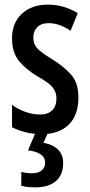

<svg xmlns="http://www.w3.org/2000/svg" viewBox="-20 -570 389 830"><path d="M319 -149Q319 -72 277 -31Q235 10 160 10Q122 10 89.5 1.5Q57 -7 32 -20V-117Q55 -99 88 -87Q121 -75 154 -75Q187 -75 205.5 -93Q224 -111 224 -145Q224 -173 206.5 -193.5Q189 -214 142 -240Q92 -270 62 -306.5Q32 -343 32 -405Q32 -471 74.5 -510.5Q117 -550 187 -550Q223 -550 255 -540.5Q287 -531 316 -513L285 -437Q263 -452 239 -461Q215 -470 190 -470Q159 -470 141.5 -453Q124 -436 124 -408Q124 -379 141.5 -360.5Q159 -342 207 -313Q257 -282 288 -246.5Q319 -211 319 -149ZM253 135Q253 186 221.5 213Q190 240 133 240Q95 240 72 233V173Q93 179 117 179Q146 179 160.5 166.5Q175 154 175 134Q175 110 155.5 97Q136 84 101 80L135 0H189L168 47Q253 64 253 135Z"/></svg>

Font: Noto Sans Thai ExtCond Med
Style: Regular
Weight: 500
Width: 2
Designer: Monotype Design Team
Foundry: Monotype Imaging Inc.
Version: Version 2.002; ttfautohint (v1.8.4.7-5d5b)